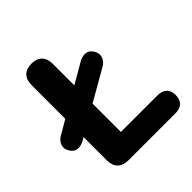

<svg xmlns="http://www.w3.org/2000/svg" viewBox="-229 -849 991 991"><g transform="rotate(-45 266.0 -353.5)"><path d="M494 0H150Q112 0 91.5 -20.5Q71 -41 71 -79V-249L51 -237Q29 -226 9.5 -227Q-10 -228 -22 -241.5Q-34 -255 -39 -271.5Q-44 -288 -35.5 -306.5Q-27 -325 -6 -337L71 -382V-628Q71 -666 91 -686.5Q111 -707 149 -707Q186 -707 206 -686.5Q226 -666 226 -628V-471L340 -537Q361 -548 381 -547Q401 -546 413 -532.5Q425 -519 430 -502.5Q435 -486 426.5 -467Q418 -448 397 -436L226 -338V-131H494Q526 -131 543.5 -114Q561 -97 561 -66Q561 -34 543.5 -17Q526 0 494 0Z"/></g></svg>

Font: Nunito ExtraBold
Style: Regular
Weight: 800
Designer: Vernon Adams
Foundry: Vernon Adams
Version: Version 3.602